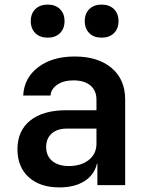

<svg xmlns="http://www.w3.org/2000/svg" viewBox="-20 -806 640 836"><path d="M239 10Q154 10 105 -34.5Q56 -79 56 -156Q56 -237 112 -281.5Q168 -326 268 -326H400V-372Q400 -412 373.5 -434Q347 -456 300 -456Q256 -456 229 -437Q202 -418 200 -390H81Q85 -467 146.5 -513.5Q208 -560 305 -560Q407 -560 466 -510Q525 -460 525 -373V0H404V-93H402Q391 -45 348 -17.5Q305 10 239 10ZM280 -83Q333 -83 366.5 -109.5Q400 -136 400 -180V-246H271Q229 -246 205 -224.5Q181 -203 181 -166Q181 -127 207.5 -105Q234 -83 280 -83ZM422 -642Q389 -642 369 -661.5Q349 -681 349 -714Q349 -747 369 -766.5Q389 -786 422 -786Q456 -786 476 -766.5Q496 -747 496 -714Q496 -681 476 -661.5Q456 -642 422 -642ZM188 -642Q154 -642 134 -661.5Q114 -681 114 -714Q114 -747 134 -766.5Q154 -786 188 -786Q221 -786 241 -766.5Q261 -747 261 -714Q261 -681 241 -661.5Q221 -642 188 -642Z"/></svg>

Font: NKDuy Mono
Style: Bold
Weight: 700
Monospace: yes
Designer: NKDuy
Foundry: NKDuy
Version: Version 2.251; ttfautohint (v1.8.4.7-5d5b)